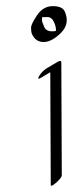

<svg xmlns="http://www.w3.org/2000/svg" viewBox="-20 -574 235 619"><path d="M188.5 -537.6Q206.5 -497.6 176.5 -468Q146.5 -438.5 120.6 -438.5Q94.7 -438.5 83 -464.4Q80.1 -471.7 80.1 -484.1Q80.1 -496.6 99.9 -525.4Q119.6 -554.2 150.1 -554.2Q180.7 -554.2 188.5 -537.6ZM160.2 -474.1Q161.6 -485.8 154.3 -502.4Q147 -519 132.8 -519Q118.7 -519 115.7 -518.6Q115.2 -515.1 115.2 -509.5Q115.2 -503.9 122.8 -486.6Q130.4 -469.2 160.2 -474.1ZM130.9 -354 165.5 -374.5Q177.2 -381.3 177.7 -373L179.2 -9.3Q179.2 -1 161.4 14.6Q143.6 30.3 143.6 22L142.1 -340.8H141.6L112.8 -323.7Q97.7 -314.5 106.7 -329.6Q115.7 -344.7 130.9 -354Z"/></svg>

Font: ML-NILA03_NewLipi
Style: Regular
Weight: 400
Designer: CLT@C-DIT
Version: Version ML-NILA03_NewLipi 2.